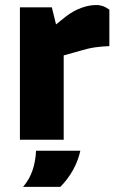

<svg xmlns="http://www.w3.org/2000/svg" viewBox="-20 -545 458 749"><path d="M57.7 0V-516.4H182.2L198.6 -449.9L238.1 -481.4Q266.1 -502.8 296.6 -514.1Q327.2 -525.3 354.7 -525.3Q367.2 -525.8 380.4 -521.4Q393.6 -516.9 406.6 -507.4V-365.1Q377.6 -364.1 350.8 -360.3Q324 -356.5 291.5 -346.5L228.5 -328.9V0ZM70 184Q95.5 154 107.3 118.2Q119 82.5 120.6 43H293.4Q284.9 82 265.1 117.7Q245.4 153.5 215.4 184Z"/></svg>

Font: REM Medium
Style: Regular
Weight: 500
Designer: Octavio Pardo
Foundry: Ashler Design
Version: Version 1.005;gftools[0.9.28]